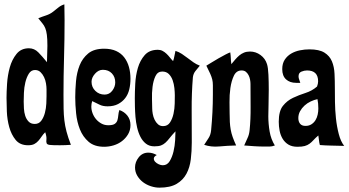

<svg xmlns="http://www.w3.org/2000/svg" viewBox="-20 -669 1606 883"><path d="M276 -649 277 -576Q277 -489 274.5 -404Q272 -319 272 -233Q272 -197 272.5 -169Q273 -141 276 -115.5Q279 -90 286 -63.5Q293 -37 306 -3Q293 -2 280.5 -1.5Q268 -1 255 -1Q221 -1 209 -2.5Q197 -4 194.5 -10Q192 -16 193.5 -28Q195 -40 188 -61Q178 -51 171 -40.5Q164 -30 156 -21Q148 -12 137.5 -6.5Q127 -1 109 -1Q72 -1 52 -25.5Q32 -50 22.5 -84.5Q13 -119 11.5 -156Q10 -193 10 -219Q10 -245 12.5 -284Q15 -323 25 -359Q35 -395 56 -421Q77 -447 113 -447Q138 -447 156.5 -428Q175 -409 196 -383Q196 -399 197 -420.5Q198 -442 198 -458Q198 -490 195.5 -509Q193 -528 188 -540Q183 -552 175 -561.5Q167 -571 156 -585Q173 -592 191.5 -598Q210 -604 224 -615Q237 -625 248.5 -634.5Q260 -644 276 -649ZM141 -347Q123 -347 112.5 -330Q102 -313 96.5 -290Q91 -267 90 -242Q89 -217 89 -202Q89 -188 90 -170Q91 -152 96 -136.5Q101 -121 111.5 -110Q122 -99 140 -99Q159 -99 170 -114Q181 -129 186.5 -150Q192 -171 193 -192.5Q194 -214 194 -227V-258Q194 -270 191.5 -285.5Q189 -301 182.5 -314.5Q176 -328 166 -337.5Q156 -347 141 -347Z M459 -445Q491 -445 514 -434.5Q537 -424 551.5 -405Q566 -386 573 -361Q580 -336 580 -307Q580 -281 574.5 -258Q569 -235 556 -218Q543 -201 523 -190.5Q503 -180 475 -180Q453 -180 438 -187.5Q423 -195 404 -204Q402 -198 401 -191.5Q400 -185 400 -179Q400 -163 406 -147.5Q412 -132 422.5 -120Q433 -108 447 -100.5Q461 -93 478 -93Q499 -93 508 -99.5Q517 -106 520 -116Q523 -126 524 -138.5Q525 -151 529 -163Q552 -155 566 -137Q580 -119 580 -94Q580 -70 569 -51.5Q558 -33 541 -20Q524 -7 502.5 -0.5Q481 6 459 6Q414 6 387.5 -17Q361 -40 347.5 -74Q334 -108 330 -148Q326 -188 326 -221Q326 -256 329.5 -295.5Q333 -335 346 -368Q359 -401 385.5 -423Q412 -445 459 -445ZM401 -293Q401 -268 418.5 -251Q436 -234 461 -234Q483 -234 496.5 -252Q510 -270 510 -290Q510 -315 494.5 -331.5Q479 -348 453 -348Q433 -348 417 -330Q401 -312 401 -293Z M706 -440Q718 -440 727.5 -435Q737 -430 745.5 -422Q754 -414 761 -405Q768 -396 776 -388Q780 -399 782 -411Q784 -423 787 -435Q803 -430 816.5 -421Q830 -412 843 -402Q856 -392 869.5 -382.5Q883 -373 899 -367Q888 -354 878.5 -342Q869 -330 867 -313Q861 -238 861.5 -163.5Q862 -89 862 -14Q862 26 857.5 63.5Q853 101 837.5 130Q822 159 792.5 176.5Q763 194 713 194Q694 194 674 187.5Q654 181 638 169Q622 157 611.5 139.5Q601 122 601 101Q601 76 618 54.5Q635 33 662 33Q673 33 682.5 36Q692 39 701 44Q688 51 687.5 59.5Q687 68 693.5 75Q700 82 710 86.5Q720 91 729 91Q749 91 760.5 72Q772 53 778 27.5Q784 2 785.5 -24.5Q787 -51 787 -65Q770 -47 760 -34Q750 -21 740.5 -12.5Q731 -4 720 0Q709 4 690 4Q667 4 651.5 -8Q636 -20 626 -39.5Q616 -59 610.5 -83Q605 -107 603 -131.5Q601 -156 600.5 -178.5Q600 -201 600 -217Q600 -245 602 -283.5Q604 -322 614 -356.5Q624 -391 645.5 -415.5Q667 -440 706 -440ZM680 -170Q680 -159 682.5 -145Q685 -131 691 -118.5Q697 -106 706.5 -97.5Q716 -89 730 -89Q751 -89 762 -106Q773 -123 778 -146Q783 -169 783.5 -193Q784 -217 784 -231Q784 -245 782 -264Q780 -283 774 -300Q768 -317 756.5 -328.5Q745 -340 726 -340Q705 -340 695 -319Q685 -298 681.5 -269.5Q678 -241 679 -213Q680 -185 680 -170Z M1044 -374Q1053 -385 1062 -395.5Q1071 -406 1080.5 -414Q1090 -422 1102 -427Q1114 -432 1130 -432Q1156 -432 1178 -416Q1200 -400 1208 -374Q1213 -358 1214.5 -325.5Q1216 -293 1216 -257Q1216 -221 1215 -187Q1214 -153 1214 -134Q1214 -100 1220 -64.5Q1226 -29 1244 0Q1231 5 1219.5 5Q1208 5 1198 5Q1174 5 1150.5 3.5Q1127 2 1103 0Q1111 -19 1118.5 -34.5Q1126 -50 1128 -71Q1133 -120 1132.5 -177Q1132 -234 1132 -283Q1132 -292 1130 -303Q1128 -314 1123 -323.5Q1118 -333 1110.5 -339Q1103 -345 1091 -345Q1067 -345 1055.5 -320.5Q1044 -296 1039.5 -264Q1035 -232 1035.5 -199Q1036 -166 1036 -150Q1036 -126 1037 -108Q1038 -90 1041 -73Q1044 -56 1050 -39Q1056 -22 1066 0Q1026 1 988.5 4.5Q951 8 919 -3Q930 -20 939.5 -34.5Q949 -49 951 -71Q955 -113 957 -153Q959 -193 959 -235Q959 -262 959 -277Q959 -292 956 -304Q953 -316 947 -329.5Q941 -343 929 -367Q936 -371 952 -381Q968 -391 985.5 -401Q1003 -411 1018.5 -419Q1034 -427 1039 -428Q1041 -414 1041.5 -401Q1042 -388 1044 -374Z M1403 -442Q1448 -442 1472 -427Q1496 -412 1506.5 -387Q1517 -362 1518.5 -329.5Q1520 -297 1520 -263Q1520 -237 1520.5 -200Q1521 -163 1525 -125Q1529 -87 1538 -52.5Q1547 -18 1563 2Q1528 1 1502 0.5Q1476 0 1451 -2Q1448 -13 1447 -24Q1446 -35 1444 -46Q1430 -34 1421.5 -24.5Q1413 -15 1403.5 -8Q1394 -1 1381.5 2.5Q1369 6 1348 6Q1323 6 1306.5 -4Q1290 -14 1280 -30.5Q1270 -47 1266 -67.5Q1262 -88 1262 -109Q1262 -158 1281 -182Q1300 -206 1327.5 -219Q1355 -232 1385 -241.5Q1415 -251 1438 -271Q1443 -284 1443 -295Q1443 -345 1392 -345Q1379 -345 1366 -339.5Q1353 -334 1353 -318Q1353 -310 1356 -303Q1359 -296 1361 -288H1342Q1313 -288 1295.5 -304Q1278 -320 1278 -351Q1278 -377 1289.5 -394.5Q1301 -412 1319 -422.5Q1337 -433 1359 -437.5Q1381 -442 1403 -442ZM1352 -126Q1352 -110 1360 -100Q1368 -90 1385 -90Q1401 -90 1412.5 -97.5Q1424 -105 1431 -116.5Q1438 -128 1441 -142Q1444 -156 1444 -170Q1444 -194 1440 -213Q1425 -210 1409 -202.5Q1393 -195 1380.5 -183.5Q1368 -172 1360 -157.5Q1352 -143 1352 -126Z"/></svg>

Font: Fette Mikado
Style: Regular
Weight: 400
Designer: Peter Wiegel
Foundry: Peter Wiegel
Version: Version 1.000